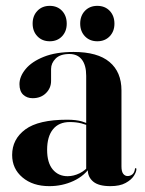

<svg xmlns="http://www.w3.org/2000/svg" viewBox="-20 -627 496 656"><path d="M280 -46.5V-51L274.5 -46V-368Q274.5 -404 259.8 -423.2Q245 -442.5 217 -442.5Q185.5 -442.5 170 -426.8Q154.5 -411 154.5 -391.5V-350.5Q154.5 -326 137 -308.8Q119.5 -291.5 91.5 -291.5Q72 -291.5 59.2 -303.5Q46.5 -315.5 46.5 -339.5Q46.5 -365.5 67.5 -391Q88.5 -416.5 129.8 -433Q171 -449.5 231.5 -449.5Q313.5 -449.5 354.2 -415.2Q395 -381 395 -318V-58.5Q395 -41 401 -33.2Q407 -25.5 416 -25.5Q425 -25.5 432 -31Q439 -36.5 441 -49Q441 -51 441.8 -51.8Q442.5 -52.5 443.5 -52.5Q445 -52.5 445.5 -51.8Q446 -51 446 -49Q446 -39.5 437.2 -26Q428.5 -12.5 409 -1.8Q389.5 9 357 9Q317 9 298.5 -6.5Q280 -22 280 -46.5ZM21.5 -97.5Q21.5 -151.5 66.5 -184.8Q111.5 -218 209.5 -218Q240.5 -218 260.2 -212Q280 -206 296.5 -197L292.5 -193Q275.5 -201 258 -205.5Q240.5 -210 218.5 -210Q181 -210 161 -185.2Q141 -160.5 141 -115Q141 -71 160.2 -48Q179.5 -25 211 -25Q231.5 -25 252 -35Q272.5 -45 286 -63.5L291 -60Q269.5 -26.5 231.2 -8.8Q193 9 148.5 9Q92 9 56.8 -20.8Q21.5 -50.5 21.5 -97.5ZM150 -486Q124 -486 107.8 -503Q91.5 -520 91.5 -546.5Q91.5 -573 107.8 -590Q124 -607 150 -607Q176 -607 192 -590Q208 -573 208 -546Q208 -520 192 -503Q176 -486 150 -486ZM312.5 -486Q286.5 -486 270.2 -503Q254 -520 254 -546.5Q254 -573 270.2 -590Q286.5 -607 312.5 -607Q338.5 -607 354.8 -590Q371 -573 371 -546Q371 -520 354.8 -503Q338.5 -486 312.5 -486Z"/></svg>

Font: Fraunces 120pt SemiBold
Style: Regular
Weight: 600
Version: Version 1.000;[b76b70a41]